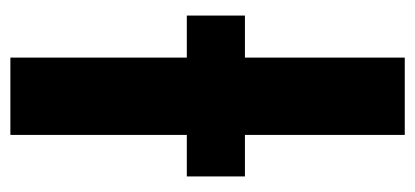

<svg xmlns="http://www.w3.org/2000/svg" viewBox="-235 -565 800 370"><g transform="rotate(-90 165.0 -380.0)"><path d="M90 0V-308H10V-420H90V-760H239V-420H320V-308H239V0Z"/></g></svg>

Font: RS Noto Sans
Style: Bold
Weight: 700
Designer: Monotype Design Team
Foundry: Monotype Imaging Inc.
Version: Version 3.10